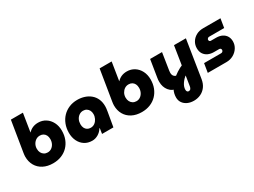

<svg xmlns="http://www.w3.org/2000/svg" viewBox="-57 -1465 3199 2417"><g transform="rotate(-30 1542.0 -256.5)"><path d="M316 13Q234 13 174 -18.5Q114 -50 82 -106Q50 -162 50 -235Q50 -247 51.5 -260.5Q53 -274 55 -287L127 -730H302L260 -467H262Q289 -496 324 -511Q359 -526 403 -526Q463 -526 511 -495.5Q559 -465 586.5 -411.5Q614 -358 614 -289Q614 -222 592.5 -167Q571 -112 531.5 -71.5Q492 -31 437 -9Q382 13 316 13ZM324 -140Q355 -140 380 -157Q405 -174 420 -203.5Q435 -233 435 -270Q435 -302 423.5 -325Q412 -348 391 -361Q370 -374 341 -374Q309 -374 283.5 -357.5Q258 -341 242 -312Q226 -283 226 -247Q226 -215 238.5 -191Q251 -167 273 -153.5Q295 -140 324 -140Z M885 13Q821 13 774 -17.5Q727 -48 701.5 -101Q676 -154 676 -220Q676 -287 698 -343.5Q720 -400 759.5 -441Q799 -482 853.5 -505Q908 -528 973 -528Q1029 -528 1077.5 -512Q1126 -496 1163 -464.5Q1200 -433 1220 -387.5Q1240 -342 1240 -283Q1240 -269 1238.5 -254Q1237 -239 1232 -208L1196 0H1031L1043 -78H1038Q1011 -35 970 -11Q929 13 885 13ZM948 -138Q982 -138 1007.5 -157Q1033 -176 1048 -206.5Q1063 -237 1063 -271Q1063 -301 1051.5 -323.5Q1040 -346 1019 -359.5Q998 -373 969 -373Q937 -373 911 -355Q885 -337 870.5 -307.5Q856 -278 856 -241Q856 -210 867 -187Q878 -164 899 -151Q920 -138 948 -138Z M1606 13Q1524 13 1464 -18.5Q1404 -50 1372 -106Q1340 -162 1340 -235Q1340 -247 1341.5 -260.5Q1343 -274 1345 -287L1417 -730H1592L1550 -467H1552Q1579 -496 1614 -511Q1649 -526 1693 -526Q1753 -526 1801 -495.5Q1849 -465 1876.5 -411.5Q1904 -358 1904 -289Q1904 -222 1882.5 -167Q1861 -112 1821.5 -71.5Q1782 -31 1727 -9Q1672 13 1606 13ZM1614 -140Q1645 -140 1670 -157Q1695 -174 1710 -203.5Q1725 -233 1725 -270Q1725 -302 1713.5 -325Q1702 -348 1681 -361Q1660 -374 1631 -374Q1599 -374 1573.5 -357.5Q1548 -341 1532 -312Q1516 -283 1516 -247Q1516 -215 1528.5 -191Q1541 -167 1563 -153.5Q1585 -140 1614 -140Z M2245 217Q2194 217 2154 199Q2114 181 2090.5 147.5Q2067 114 2067 69Q2067 12 2092.5 -38Q2118 -88 2160 -129.5Q2202 -171 2250.5 -202Q2299 -233 2346 -252L2318 -117Q2276 -87 2246.5 -43.5Q2217 0 2217 43Q2217 59 2224.5 69.5Q2232 80 2246 80Q2265 80 2275 66.5Q2285 53 2288 32L2374 -515H2547L2461 29Q2451 91 2419.5 133Q2388 175 2342.5 196Q2297 217 2245 217ZM2145 -20Q2066 -26 2024 -79Q1982 -132 1982 -208Q1982 -222 1983 -237Q1984 -252 1987 -266L2027 -515H2200L2162 -271Q2161 -260 2160 -252Q2159 -244 2159 -237Q2159 -204 2176 -186Q2193 -168 2225 -164Z M2568 0 2589 -130H2835Q2846 -130 2853.5 -134.5Q2861 -139 2865 -146.5Q2869 -154 2869 -162Q2869 -173 2862 -180.5Q2855 -188 2841 -188H2766Q2720 -188 2683.5 -204.5Q2647 -221 2625 -254Q2603 -287 2603 -337Q2603 -386 2627.5 -426.5Q2652 -467 2696 -491.5Q2740 -516 2798 -516H3050L3029 -386H2811Q2801 -386 2794 -381.5Q2787 -377 2783 -371Q2779 -365 2779 -356Q2779 -346 2785.5 -338.5Q2792 -331 2805 -331H2879Q2930 -331 2966.5 -312.5Q3003 -294 3022 -261.5Q3041 -229 3041 -186Q3041 -136 3014 -93.5Q2987 -51 2941.5 -25.5Q2896 0 2840 0Z"/></g></svg>

Font: MuseoModerno Thin ExtraBold
Style: Italic
Weight: 800
Italic angle: -9°
Version: Version 1.003